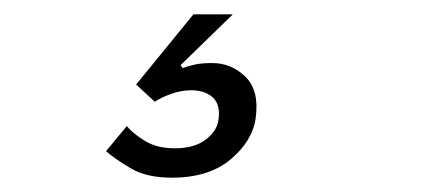

<svg xmlns="http://www.w3.org/2000/svg" viewBox="-20 -45 589 268"><path d="M157 131Q165 141 182 151.5Q199 162 224 162Q251 162 267 150Q283 138 285 122Q288 101 277 91Q266 81 247 81Q233 81 219 86Q205 91 196 97L170 73L250 -25H305L232 46L235 50Q243 47 252.5 45Q262 43 276 43Q303 43 322.5 62Q342 81 337 119Q333 151 302.5 177Q272 203 220 203Q185 203 163.5 190.5Q142 178 128 166Z"/></svg>

Font: Haskoy
Style: Italic
Weight: 400
Designer: Ertekin Erdin
Foundry: Ertekin Erdin
Version: Version 2.000; ttfautohint (v1.8.4.7-5d5b)